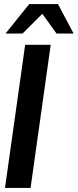

<svg xmlns="http://www.w3.org/2000/svg" viewBox="-20 -919 380 939"><path d="M4.5 0 103 -700H228L129.5 0ZM263.5 -899 340 -755H256.5L187 -851.5L90.5 -755H7L123 -899Z"/></svg>

Font: Urbanist
Style: Bold Italic
Weight: 700
Italic angle: -8°
Designer: Corey Hu
Foundry: Corey Hu
Version: Version 1.330; ttfautohint (v1.8.4.7-5d5b)